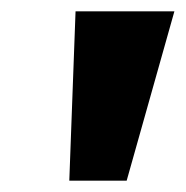

<svg xmlns="http://www.w3.org/2000/svg" viewBox="-20 -725 327 338"><path d="M102 -407 113 -705H287L203 -407Z"/></svg>

Font: Mulish ExtraLight ExtraBold
Style: Italic
Weight: 800
Italic angle: -9°
Version: Version 3.603